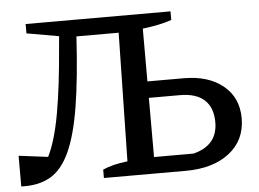

<svg xmlns="http://www.w3.org/2000/svg" viewBox="-48 -712 1049 779"><g transform="rotate(-5 476.0 -322.5)"><path d="M8 5V-120L127 -105Q158 -167 177.5 -276Q197 -385 210 -545L214 -589L83 -612V-650H673V-615Q629 -599 555 -590V-375H703Q803 -375 863 -326Q923 -277 923 -193Q923 -104 856.5 -52Q790 0 678 0H345V-34Q384 -52 446 -59L456 -582H284Q274 -413 255.5 -298.5Q237 -184 206 -116Q175 -48 127 -20Q79 8 8 5ZM555 -67H716Q815 -92 815 -186Q815 -246 781 -277Q747 -308 682 -308H555Z"/></g></svg>

Font: Piazzolla Medium
Style: Regular
Weight: 500
Designer: Juan Pablo del Peral
Foundry: Huerta Tipografica
Version: Version 1.330